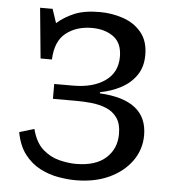

<svg xmlns="http://www.w3.org/2000/svg" viewBox="-52 -763 741 825"><g transform="rotate(5 318.5 -350.5)"><path d="M304 14Q270 14 229.5 7Q189 0 151 -19.5Q113 -39 84.5 -75.5Q56 -112 45 -171L109 -190Q124 -132 156.5 -103.5Q189 -75 228 -65.5Q267 -56 299 -56Q384 -56 428.5 -96Q473 -136 473 -200Q473 -244 455 -269.5Q437 -295 407.5 -307Q378 -319 344.5 -322.5Q311 -326 279 -326H177V-390H258Q344 -390 396 -426.5Q448 -463 448 -531Q448 -590 411 -617Q374 -644 318 -644Q251 -644 206 -608.5Q161 -573 158 -494H109L88 -711H142L162 -651Q192 -678 235 -696.5Q278 -715 345 -715Q398 -715 446.5 -698.5Q495 -682 525.5 -645Q556 -608 556 -548Q556 -496 531 -460Q506 -424 465 -402.5Q424 -381 376 -372V-367Q581 -356 581 -204Q581 -143 546 -93.5Q511 -44 449 -15Q387 14 304 14Z"/></g></svg>

Font: Literata 7pt
Style: Regular
Weight: 400
Designer: Latin by Veronika Burian and Jose Scaglione. Greek by Irene Vlachou. Cyrillic by Vera Evstafieva.
Foundry: TypeTogether
Version: Version 3.002